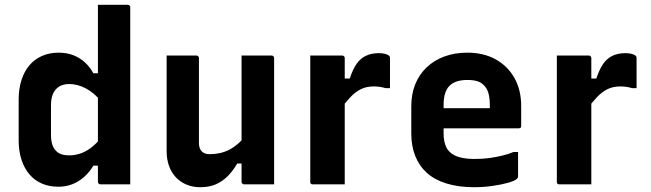

<svg xmlns="http://www.w3.org/2000/svg" viewBox="-20 -770 2720 802"><path d="M224 -550Q259 -550 286 -539.5Q313 -529 334 -510Q355 -491 370 -464H404V-345Q374 -382 339 -400.5Q304 -419 269 -419Q245 -419 228 -409Q211 -399 202 -379.5Q193 -360 193 -332V-207Q193 -183 198.5 -166Q204 -149 214 -140Q223 -130 237 -125.5Q251 -121 269 -121Q292 -121 315 -128.5Q338 -136 360.5 -153Q383 -170 404 -197V-78H370Q354 -51 331.5 -31Q309 -11 282 -0.5Q255 10 224 10Q186 10 155.5 -3Q125 -16 103.5 -41Q82 -66 70 -102Q58 -138 58 -184V-354Q58 -400 70 -436.5Q82 -473 103.5 -498Q125 -523 156 -536.5Q187 -550 224 -550ZM513 -750Q517 -750 519 -748.5Q521 -747 522.5 -745Q524 -743 524 -739Q524 -665 524 -589.5Q524 -514 524 -438.5Q524 -363 524 -289Q524 -215 524 -142Q524 -105 524 -70Q524 -35 524 0Q509 0 493.5 0Q478 0 462 0Q446 0 430.5 0Q415 0 400 0Q397 0 394.5 -1.5Q392 -3 390.5 -5Q389 -7 389 -11Q389 -91 389 -171Q389 -251 389 -330.5Q389 -410 389 -490Q389 -570 389 -650Q389 -675 389 -700Q389 -725 389 -750Q404 -750 419.5 -750Q435 -750 451 -750Q467 -750 482.5 -750Q498 -750 513 -750Z M800 -538Q804 -538 806 -536.5Q808 -535 809.5 -533Q811 -531 811 -527Q811 -483 811 -436.5Q811 -390 811 -344Q811 -298 811 -254.5Q811 -211 811 -172Q811 -150 822.5 -138Q834 -126 855 -126Q878 -126 898.5 -130.5Q919 -135 937.5 -144.5Q956 -154 973.5 -169Q991 -184 1006 -205V-87H971Q953 -56 931 -34Q909 -12 881.5 0Q854 12 816 12Q786 12 760 1.5Q734 -9 715 -29Q696 -49 686 -77Q676 -105 676 -139Q676 -184 676 -229Q676 -274 676 -319Q676 -364 676 -409Q676 -441 676 -473.5Q676 -506 676 -538Q707 -538 738.5 -538Q770 -538 800 -538ZM1114 -538Q1118 -538 1120 -536.5Q1122 -535 1123.5 -533Q1125 -531 1125 -527Q1125 -455 1125 -384Q1125 -313 1125 -241.5Q1125 -170 1125 -98Q1125 -79 1125 -62Q1125 -45 1125 -29Q1125 -13 1125 0Q1103 0 1081.5 0Q1060 0 1039.5 0Q1019 0 1000 0Q997 0 994.5 -1.5Q992 -3 990.5 -5Q989 -7 989 -11Q989 -99 989 -187Q989 -275 989 -362.5Q989 -450 989 -538Q1011 -538 1031.5 -538Q1052 -538 1072.5 -538Q1093 -538 1114 -538Z M1401 -442H1441Q1453 -479 1469 -502.5Q1485 -526 1508.5 -537Q1532 -548 1562 -548Q1578 -548 1588.5 -545Q1599 -542 1603 -539Q1607 -536 1608 -533.5Q1609 -531 1609 -526Q1609 -510 1609 -494.5Q1609 -479 1609 -464Q1609 -449 1609 -433.5Q1609 -418 1609 -402H1590Q1580 -405 1568 -407Q1556 -409 1541 -409Q1510 -409 1486.5 -397Q1463 -385 1443 -363.5Q1423 -342 1401 -313ZM1420 0Q1398 0 1375.5 0Q1353 0 1331 0Q1309 0 1287 0Q1284 0 1282 -0.5Q1280 -1 1278.5 -2.5Q1277 -4 1276.5 -6Q1276 -8 1276 -11Q1276 -48 1276 -89.5Q1276 -131 1276 -175Q1276 -219 1276 -263.5Q1276 -308 1276 -352.5Q1276 -397 1276 -440Q1276 -468 1276 -493Q1276 -518 1276 -538Q1301 -538 1323.5 -538Q1346 -538 1367.5 -538Q1389 -538 1409 -538Q1413 -538 1415 -536.5Q1417 -535 1418.5 -533Q1420 -531 1420 -527Q1420 -481 1420 -430Q1420 -379 1420 -326Q1420 -273 1420 -217.5Q1420 -162 1420 -107.5Q1420 -53 1420 0Z M1932 -550Q2000 -550 2050.5 -522Q2101 -494 2129 -444Q2157 -394 2157 -327V-244Q2157 -241 2156 -238.5Q2155 -236 2152.5 -235Q2150 -234 2147 -234H1917Q1900 -234 1882.5 -234Q1865 -234 1848 -234H1807L1804 -318H2026Q2026 -322 2026 -325Q2026 -328 2026 -332Q2026 -361 2020 -381.5Q2014 -402 2001 -414Q1990 -426 1973 -431Q1956 -436 1932 -436Q1882 -436 1857.5 -411.5Q1833 -387 1833 -332V-210Q1833 -194 1836 -180Q1839 -166 1844 -155Q1849 -144 1858 -136Q1874 -120 1900.5 -113Q1927 -106 1962 -106Q1998 -106 2025.5 -110Q2053 -114 2078 -120Q2103 -126 2125 -135H2144Q2144 -109 2144 -83.5Q2144 -58 2144 -32Q2144 -30 2143 -28Q2142 -26 2140 -24Q2132 -15 2104 -7Q2076 1 2038 6.5Q2000 12 1961 12Q1895 12 1845 -3.5Q1795 -19 1763 -48Q1731 -77 1714.5 -118.5Q1698 -160 1698 -212V-326Q1698 -377 1714.5 -418Q1731 -459 1762 -488.5Q1793 -518 1836 -534Q1879 -550 1932 -550Z M2431 -442H2471Q2483 -479 2499 -502.5Q2515 -526 2538.5 -537Q2562 -548 2592 -548Q2608 -548 2618.5 -545Q2629 -542 2633 -539Q2637 -536 2638 -533.5Q2639 -531 2639 -526Q2639 -510 2639 -494.5Q2639 -479 2639 -464Q2639 -449 2639 -433.5Q2639 -418 2639 -402H2620Q2610 -405 2598 -407Q2586 -409 2571 -409Q2540 -409 2516.5 -397Q2493 -385 2473 -363.5Q2453 -342 2431 -313ZM2450 0Q2428 0 2405.5 0Q2383 0 2361 0Q2339 0 2317 0Q2314 0 2312 -0.5Q2310 -1 2308.5 -2.5Q2307 -4 2306.5 -6Q2306 -8 2306 -11Q2306 -48 2306 -89.5Q2306 -131 2306 -175Q2306 -219 2306 -263.5Q2306 -308 2306 -352.5Q2306 -397 2306 -440Q2306 -468 2306 -493Q2306 -518 2306 -538Q2331 -538 2353.5 -538Q2376 -538 2397.5 -538Q2419 -538 2439 -538Q2443 -538 2445 -536.5Q2447 -535 2448.5 -533Q2450 -531 2450 -527Q2450 -481 2450 -430Q2450 -379 2450 -326Q2450 -273 2450 -217.5Q2450 -162 2450 -107.5Q2450 -53 2450 0Z"/></svg>

Font: Recursive
Style: Bold
Weight: 700
Version: Version 1.085